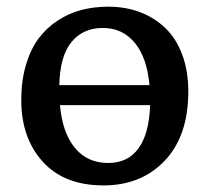

<svg xmlns="http://www.w3.org/2000/svg" viewBox="-20 -543 629 577"><path d="M291 14.2Q172.9 14.2 108.4 -57.1Q43.9 -128.4 43.9 -242.2Q43.9 -300.8 58.1 -348.4Q72.3 -396 96.4 -428Q120.6 -460 154.1 -481.7Q187.5 -503.4 225.1 -513.2Q262.7 -522.9 305.2 -522.9Q356.9 -522.9 400.4 -506.6Q443.8 -490.2 476.6 -459Q509.3 -427.7 527.6 -378.9Q545.9 -330.1 545.9 -268.1Q545.9 -134.8 475.3 -60.3Q404.8 14.2 291 14.2ZM158.2 -287.1H429.2Q421.9 -370.1 384.8 -414.6Q347.7 -459 289.1 -459Q229.5 -459 194.8 -416.7Q160.2 -374.5 158.2 -287.1ZM305.2 -53.2Q364.3 -53.2 396.2 -97.2Q428.2 -141.1 431.2 -227.1H160.2Q167.5 -144.5 204.8 -98.9Q242.2 -53.2 305.2 -53.2Z"/></svg>

Font: Literata Book Medium
Style: Regular
Weight: 500
Designer: Latin by Veronika Burian and Jose Scaglione. Greek by Irene Vlachou. Cyrillic by Vera Evstafieva
Foundry: TypeTogether
Version: Version 2.003;PS 002.003;hotconv 1.0.88;makeotf.lib2.5.64775